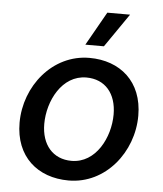

<svg xmlns="http://www.w3.org/2000/svg" viewBox="-52 -772 699 824"><g transform="rotate(5 297.0 -360.0)"><path d="M274 6C433 6 548 -140 548 -297C548 -444 450 -526 318 -526C159 -526 43 -381 43 -223C43 -77 140 6 274 6ZM279 -79C199 -79 149 -137 149 -227C149 -326 207 -441 312 -441C393 -441 442 -383 442 -293C442 -194 384 -79 279 -79ZM375 -581 475 -726H377L295 -581Z"/></g></svg>

Font: Fixel Text 20240404 Medium
Style: Italic
Weight: 500
Width: 4
Italic angle: -10°
Designer: AlfaBravo + MacPaw
Foundry: Kyrylo Tkachov, Marchela Mozhyna, Serhii Makarenko, Maria Weinstein, Zakhar Kryvoshyya
Version: Version 1.211;Glyphs 3.2 (3225)